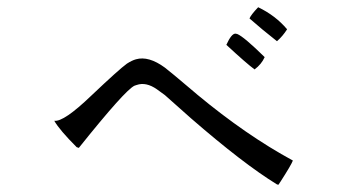

<svg xmlns="http://www.w3.org/2000/svg" viewBox="-20 -585 960 531"><path d="M774 -504Q762 -485 746 -471Q704 -504 670 -534Q674 -544 694 -565Q742 -542 774 -504ZM712 -427Q703 -407 684 -393Q661 -410 606 -461Q620 -492 631 -492Q633 -492 636 -491Q654 -484 712 -427ZM790 -141Q785 -128 756 -83Q753 -78 750 -74L746 -75Q653 -132 508 -258L436 -322Q424 -331 414 -338Q384 -359 358 -350Q356 -349 352 -348Q326 -336 198 -176L192 -178Q145 -225 130 -251Q156 -247 233 -321Q310 -394 331 -409Q345 -418 356 -421Q391 -431 436 -398Q447 -390 519 -329Q522 -326 526 -323Q661 -211 790 -141Z"/></svg>

Font: cwTeXYen
Style: Medium
Weight: 500
Version: Version 1.17